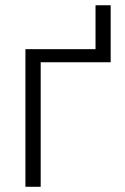

<svg xmlns="http://www.w3.org/2000/svg" viewBox="-20 -717 478 737"><path d="M404.8 -478H136.2V0H77.6V-528.3H346.7V-696.8H404.8Z"/></svg>

Font: Franko
Style: Light
Weight: 300
Designer: Google
Version: Version 1.200310; 2013